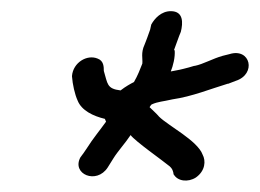

<svg xmlns="http://www.w3.org/2000/svg" viewBox="-20 -522 466 344"><path d="M284 -224C288 -220 289 -219 291 -211L290 -210H291C298 -197 317 -195 331 -204C348 -216 349 -234 343 -245C334 -270 281 -297 265 -313C260 -319 254 -324 248 -330C248 -330 251 -335 252 -335C263 -340 272 -340 289 -344C324 -349 358 -363 388 -372H389L402 -377C440 -389 429 -437 391 -425L379 -422C361 -417 344 -407 329 -404H328C315 -400 303 -397 286 -394C290 -404 294 -419 293 -432H292V-433C296 -443 300 -456 304 -465C308 -481 309 -502 286 -502C269 -502 257 -489 251 -478L249 -469L244 -455C242 -450 240 -444 239 -442C232 -427 236 -417 235 -408C231 -398 227 -387 220 -375C214 -372 205 -367 196 -360C171 -363 173 -372 166 -395C166 -402 166 -413 155 -417C136 -425 111 -410 109 -386V-385C110 -371 114 -353 119 -342C126 -324 147 -314 168 -309C168 -309 169 -306 170 -304C160 -290 146 -273 136 -257C132 -251 128 -245 124 -240C108 -210 153 -191 173 -222L183 -238C191 -251 204 -265 214 -280C222 -269 272 -234 284 -224Z"/></svg>

Font: Stray Cat
Style: BdObl
Weight: 700
Version: Version 1.0